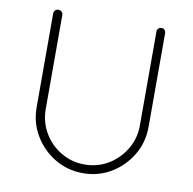

<svg xmlns="http://www.w3.org/2000/svg" viewBox="-79 -780 874 870"><g transform="rotate(10 357.5 -345.0)"><path d="M595 -700Q604 -700 609.5 -694Q615 -688 615 -680V-248Q615 -177 580 -118.5Q545 -60 487 -25Q429 10 358 10Q287 10 228.5 -25Q170 -60 135 -118.5Q100 -177 100 -248V-680Q100 -688 105.5 -694Q111 -700 121 -700Q130 -700 136 -694Q142 -688 142 -680V-248Q142 -188 171 -138.5Q200 -89 249.5 -59.5Q299 -30 358 -30Q418 -30 467 -59.5Q516 -89 545.5 -138.5Q575 -188 575 -248V-680Q575 -688 580.5 -694Q586 -700 595 -700Z"/></g></svg>

Font: Quicksand Variable Light
Style: Regular
Weight: 300
Designer: Andrew Paglinawan
Foundry: Andrew Paglinawan
Version: Version 3.004